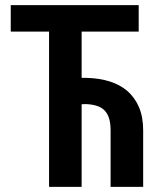

<svg xmlns="http://www.w3.org/2000/svg" viewBox="-20 -731 640 751"><path d="M522.5 -607.4V-710.9H22V-607.4H171.9V0H299.3V-323.2Q304.2 -323.7 309.6 -323.7Q314.9 -323.7 319.8 -323.7Q343.8 -322.3 361.1 -316.2Q378.4 -310.1 390.1 -297.9Q401.4 -285.6 407 -266.8Q412.6 -248 412.6 -221.2V0H540V-221.2Q540 -273.9 523.4 -312.3Q506.8 -350.6 477.1 -376Q448.7 -399.9 409.2 -412.4Q369.6 -424.8 321.8 -426.3Q316.4 -426.8 310.5 -426.5Q304.7 -426.3 299.3 -426.3V-607.4Z"/></svg>

Font: Roboto Mono SemiBold
Style: Regular
Weight: 600
Monospace: yes
Designer: Google
Version: Version 3.000